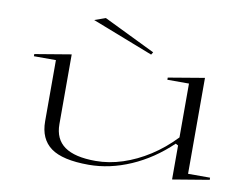

<svg xmlns="http://www.w3.org/2000/svg" viewBox="-79 -836 1241 962"><g transform="rotate(10 541.5 -354.5)"><path d="M427 15Q294 15 234.5 -28.5Q175 -72 175 -162V-473H63V-484L248 -515V-160Q248 -84 300 -47Q352 -10 458 -10Q526 -10 595 -32.5Q664 -55 729.5 -97Q795 -139 852 -199V-473H742V-484L926 -515V-27H1038V-16L852 15V-158L839 -165Q748 -78 641 -31.5Q534 15 427 15ZM640 -583 329 -704 385 -724 648 -596Z"/></g></svg>

Font: Kalnia Expanded ExtraLight
Style: Regular
Weight: 250
Width: 7
Designer: Frida Medrano
Foundry: Frida Medrano
Version: Version 1.105